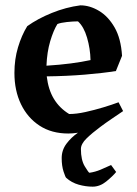

<svg xmlns="http://www.w3.org/2000/svg" viewBox="-20 -488 513 719"><path d="M283 70Q283 111 297.5 135Q312 159 315 159Q336 156 356.5 147.5Q377 139 396 130L415 156Q402 172 378 191.5Q354 211 327 211Q301 211 274.5 203.5Q248 196 228 178Q225 176 218 154.5Q211 133 211 104Q211 74 229 50Q247 26 272 9Q252 12 236 12Q173 12 128 -17.5Q83 -47 58.5 -98Q34 -149 34 -215Q34 -266 47.5 -311Q61 -356 82 -390Q121 -418 174 -439.5Q227 -461 281 -468Q316 -468 350.5 -447.5Q385 -427 409 -385.5Q433 -344 437 -279L414 -222Q364 -214 297.5 -208.5Q231 -203 155 -202Q161 -152 182 -117.5Q203 -83 239 -61Q266 -61 300 -68.5Q334 -76 367 -86Q400 -96 424 -105L441 -72Q419 -57 397.5 -42.5Q376 -28 356 -13Q325 10 304 30.5Q283 51 283 70ZM154 -242Q203 -245 245 -250.5Q287 -256 319 -263Q318 -306 306 -347Q294 -388 272 -408Q254 -408 230.5 -405.5Q207 -403 195 -398Q180 -374 168 -333.5Q156 -293 154 -242Z"/></svg>

Font: Labrada SemiBold
Style: Regular
Weight: 600
Designer: Mercedes Jáuregui
Foundry: Omnibus-Type Team
Version: Version 1.000; ttfautohint (v1.8.4.7-5d5b)